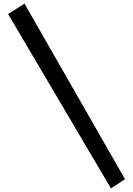

<svg xmlns="http://www.w3.org/2000/svg" viewBox="-20 -775 739 1066"><path d="M596 271 25 -697 116 -755 674 220Z"/></svg>

Font: Lora
Style: Weight 700
Weight: 700
Designer: Olga Karpushina, Alexei Vanyashin (Cyrillic)
Foundry: Cyreal
Version: Version 3.001